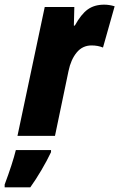

<svg xmlns="http://www.w3.org/2000/svg" viewBox="-87 -583 512 824"><path d="M105 -553H232L230 -473H234Q261 -522 289.5 -542.5Q318 -563 360 -563Q382 -563 405 -556L355 -379Q333 -388 306 -388Q267 -388 242 -357.5Q217 -327 207 -278L149 0H-12ZM-67 209Q-33 118 -19 61H132V70Q115 106 90.5 147.5Q66 189 43 221H-67Z"/></svg>

Font: Noto Sans UI CondBlack
Style: Italic
Weight: 900
Width: 3
Italic angle: -12°
Designer: Monotype Design Team
Foundry: Monotype Imaging Inc.
Version: Version 1.001